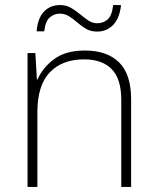

<svg xmlns="http://www.w3.org/2000/svg" viewBox="-20 -740 622 760"><path d="M316 -540Q404 -540 451.5 -493Q499 -446 499 -347V0H460V-345Q460 -428 422 -466.5Q384 -505 313 -505Q226 -505 177 -453.5Q128 -402 128 -297V0H89V-530H120L126 -426H129Q148 -471 193.5 -505.5Q239 -540 316 -540ZM125 -616Q129 -667 153.5 -693.5Q178 -720 218 -720Q242 -720 261 -709Q280 -698 296.5 -684Q313 -670 329.5 -659Q346 -648 365 -648Q388 -648 405.5 -662.5Q423 -677 428 -720H459Q454 -669 428.5 -642Q403 -615 364 -615Q339 -615 320.5 -626Q302 -637 286 -651Q270 -665 253.5 -675.5Q237 -686 216 -686Q195 -686 177.5 -671.5Q160 -657 155 -616Z"/></svg>

Font: Noto Sans Kannada ExtraLight
Style: Regular
Weight: 200
Designer: Jelle Bosma - Monotype Design Team
Foundry: Monotype Imaging Inc.
Version: Version 2.005; ttfautohint (v1.8.4.7-5d5b)